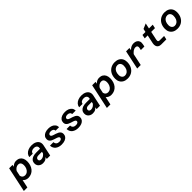

<svg xmlns="http://www.w3.org/2000/svg" viewBox="573 -2926 5314 5314"><g transform="rotate(-45 3229.5 -269.0)"><path d="M394 -566Q464 -566 511.5 -537Q559 -508 582.5 -456.5Q606 -405 606 -336Q606 -263 585.5 -199.5Q565 -136 526 -88.5Q487 -41 430.5 -14.5Q374 12 302 12Q257 12 215 -7.5Q173 -27 148 -60L97 178H-41L115 -554H248L237 -492Q267 -526 308 -546Q349 -566 394 -566ZM291 -102Q344 -102 383 -132.5Q422 -163 444 -214Q466 -265 466 -322Q466 -357 456.5 -386.5Q447 -416 424.5 -434Q402 -452 362 -452Q317 -452 276.5 -425Q236 -398 210 -353L177 -199Q185 -154 215.5 -128Q246 -102 291 -102Z M1036 0 1053 -108 1105 -349Q1113 -385 1100.5 -412Q1088 -439 1060.5 -453Q1033 -467 994 -467Q942 -467 906.5 -445.5Q871 -424 863 -377H729Q736 -434 773 -476.5Q810 -519 869 -542.5Q928 -566 1001 -566Q1084 -566 1143 -537Q1202 -508 1227.5 -455Q1253 -402 1238 -330L1168 0ZM881 12Q831 12 790.5 -8.5Q750 -29 727 -64.5Q704 -100 704 -145Q704 -214 737.5 -255Q771 -296 827 -314Q883 -332 951 -332H1116L1095 -235H945Q898 -235 871 -215Q844 -195 844 -160Q844 -131 864 -114.5Q884 -98 918 -98Q967 -98 1007 -124Q1047 -150 1081 -198L1077 -102Q1039 -43 993.5 -15.5Q948 12 881 12Z M1611 12Q1558 12 1512 -2Q1466 -16 1431.5 -43Q1397 -70 1378 -109.5Q1359 -149 1358 -198H1494Q1495 -148 1527 -118.5Q1559 -89 1616 -89Q1664 -89 1689 -107Q1714 -125 1714 -152Q1714 -176 1692.5 -191Q1671 -206 1637 -217Q1603 -228 1565.5 -239.5Q1528 -251 1494 -268.5Q1460 -286 1438.5 -314.5Q1417 -343 1417 -388Q1417 -443 1447.5 -483.5Q1478 -524 1532.5 -545Q1587 -566 1659 -566Q1726 -566 1779.5 -544.5Q1833 -523 1864.5 -482Q1896 -441 1898 -381H1762Q1759 -423 1728.5 -444Q1698 -465 1654 -465Q1609 -465 1583.5 -447.5Q1558 -430 1558 -401Q1558 -377 1579.5 -362Q1601 -347 1635 -336.5Q1669 -326 1706.5 -314Q1744 -302 1777.5 -284.5Q1811 -267 1832.5 -238Q1854 -209 1854 -162Q1854 -109 1825 -70Q1796 -31 1742 -9.5Q1688 12 1611 12Z M2261 12Q2208 12 2162 -2Q2116 -16 2081.5 -43Q2047 -70 2028 -109.5Q2009 -149 2008 -198H2144Q2145 -148 2177 -118.5Q2209 -89 2266 -89Q2314 -89 2339 -107Q2364 -125 2364 -152Q2364 -176 2342.5 -191Q2321 -206 2287 -217Q2253 -228 2215.5 -239.5Q2178 -251 2144 -268.5Q2110 -286 2088.5 -314.5Q2067 -343 2067 -388Q2067 -443 2097.5 -483.5Q2128 -524 2182.5 -545Q2237 -566 2309 -566Q2376 -566 2429.5 -544.5Q2483 -523 2514.5 -482Q2546 -441 2548 -381H2412Q2409 -423 2378.5 -444Q2348 -465 2304 -465Q2259 -465 2233.5 -447.5Q2208 -430 2208 -401Q2208 -377 2229.5 -362Q2251 -347 2285 -336.5Q2319 -326 2356.5 -314Q2394 -302 2427.5 -284.5Q2461 -267 2482.5 -238Q2504 -209 2504 -162Q2504 -109 2475 -70Q2446 -31 2392 -9.5Q2338 12 2261 12Z M2986 0 3003 -108 3055 -349Q3063 -385 3050.5 -412Q3038 -439 3010.5 -453Q2983 -467 2944 -467Q2892 -467 2856.5 -445.5Q2821 -424 2813 -377H2679Q2686 -434 2723 -476.5Q2760 -519 2819 -542.5Q2878 -566 2951 -566Q3034 -566 3093 -537Q3152 -508 3177.5 -455Q3203 -402 3188 -330L3118 0ZM2831 12Q2781 12 2740.5 -8.5Q2700 -29 2677 -64.5Q2654 -100 2654 -145Q2654 -214 2687.5 -255Q2721 -296 2777 -314Q2833 -332 2901 -332H3066L3045 -235H2895Q2848 -235 2821 -215Q2794 -195 2794 -160Q2794 -131 2814 -114.5Q2834 -98 2868 -98Q2917 -98 2957 -124Q2997 -150 3031 -198L3027 -102Q2989 -43 2943.5 -15.5Q2898 12 2831 12Z M3644 -566Q3714 -566 3761.5 -537Q3809 -508 3832.5 -456.5Q3856 -405 3856 -336Q3856 -263 3835.5 -199.5Q3815 -136 3776 -88.5Q3737 -41 3680.5 -14.5Q3624 12 3552 12Q3507 12 3465 -7.5Q3423 -27 3398 -60L3347 178H3209L3365 -554H3498L3487 -492Q3517 -526 3558 -546Q3599 -566 3644 -566ZM3541 -102Q3594 -102 3633 -132.5Q3672 -163 3694 -214Q3716 -265 3716 -322Q3716 -357 3706.5 -386.5Q3697 -416 3674.5 -434Q3652 -452 3612 -452Q3567 -452 3526.5 -425Q3486 -398 3460 -353L3427 -199Q3435 -154 3465.5 -128Q3496 -102 3541 -102Z M4195 12Q4117 12 4060.5 -17.5Q4004 -47 3973 -101.5Q3942 -156 3942 -228Q3942 -331 3982 -407Q4022 -483 4092.5 -524.5Q4163 -566 4256 -566Q4333 -566 4389.5 -536.5Q4446 -507 4476.5 -453Q4507 -399 4507 -326Q4507 -224 4467.5 -147.5Q4428 -71 4357.5 -29.5Q4287 12 4195 12ZM4198 -100Q4249 -100 4287 -127.5Q4325 -155 4346 -204.5Q4367 -254 4367 -321Q4367 -381 4335.5 -417.5Q4304 -454 4252 -454Q4202 -454 4163.5 -426.5Q4125 -399 4104 -350Q4083 -301 4083 -233Q4083 -194 4097.5 -164Q4112 -134 4138 -117Q4164 -100 4198 -100Z M5007 -290 5022 -360Q5031 -401 5014 -426Q4997 -451 4954 -451Q4903 -451 4853 -415.5Q4803 -380 4752 -299L4762 -420Q4797 -468 4833 -500.5Q4869 -533 4909 -549.5Q4949 -566 4996 -566Q5054 -566 5096 -542.5Q5138 -519 5156 -473.5Q5174 -428 5160 -360L5145 -290ZM4574 0 4692 -554H4823L4807 -446L4712 0Z M5513 0Q5458 0 5422.5 -24Q5387 -48 5374.5 -91Q5362 -134 5373 -189L5472 -651L5623 -716L5511 -189Q5506 -164 5509 -146.5Q5512 -129 5527.5 -120Q5543 -111 5572 -111H5738L5714 0ZM5311 -443 5334 -554H5736L5712 -443Z M6145 12Q6067 12 6010.5 -17.5Q5954 -47 5923 -101.5Q5892 -156 5892 -228Q5892 -331 5932 -407Q5972 -483 6042.5 -524.5Q6113 -566 6206 -566Q6283 -566 6339.5 -536.5Q6396 -507 6426.5 -453Q6457 -399 6457 -326Q6457 -224 6417.5 -147.5Q6378 -71 6307.5 -29.5Q6237 12 6145 12ZM6148 -100Q6199 -100 6237 -127.5Q6275 -155 6296 -204.5Q6317 -254 6317 -321Q6317 -381 6285.5 -417.5Q6254 -454 6202 -454Q6152 -454 6113.5 -426.5Q6075 -399 6054 -350Q6033 -301 6033 -233Q6033 -194 6047.5 -164Q6062 -134 6088 -117Q6114 -100 6148 -100Z"/></g></svg>

Font: Azeret Mono Thin SemiBold
Style: Italic
Weight: 600
Italic angle: -12°
Version: Version 1.002